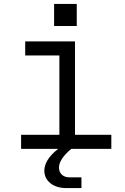

<svg xmlns="http://www.w3.org/2000/svg" viewBox="-20 -762 640 983"><path d="M257 -742H373V-629H257ZM88 0V-72H284V-478H109V-550H364V-72H550V0H345Q282 53 282 96Q282 118 296.5 132Q311 146 336 146H397V201H321Q269 201 238 176Q207 151 207 111Q207 85 224 57Q241 29 278 0Z"/></svg>

Font: Tiny Light
Style: Regular
Weight: 300
Monospace: yes
Designer: Philipp Nurullin, Konstantin Bulenkov
Foundry: JetBrains
Version: Version 2.251; ttfautohint (v1.8.4.7-5d5b)